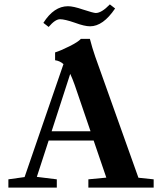

<svg xmlns="http://www.w3.org/2000/svg" viewBox="-20 -853 744 873"><path d="M389.6 -733.4Q364.3 -733.4 320.8 -749.5Q274.4 -765.6 252.9 -765.6Q231 -765.6 201.2 -730.5L177.2 -749Q225.1 -824.7 289.1 -824.7Q313.5 -824.7 357.4 -809.6Q405.3 -793.9 415.5 -793.9Q441.9 -793.9 479.5 -833L503.4 -814.5Q448.7 -733.4 389.6 -733.4ZM18.1 0V-37.6L91.8 -47.9L268.6 -561.5Q252.4 -576.2 230.5 -579.1V-614.7Q255.9 -622.6 295.9 -642.6Q335.9 -662.6 347.7 -676.3H388.7Q399.4 -634.8 412.6 -596.7L609.4 -44.9L678.7 -37.6V0H381.8V-37.6L463.4 -45.4L405.8 -213.9H201.2L147.5 -48.8L238.3 -37.6V0ZM319.8 -466.3Q309.6 -495.1 299.3 -517.1L214.8 -256.3H391.6Z"/></svg>

Font: Elstob 8pt SemiBold
Style: Regular
Weight: 600
Designer: Peter S. Baker
Version: Version 1.015